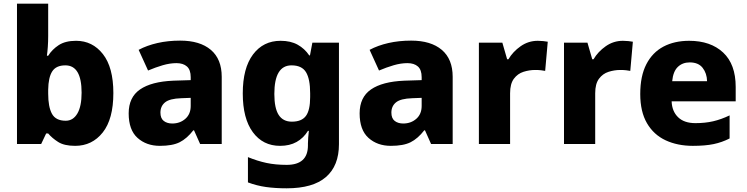

<svg xmlns="http://www.w3.org/2000/svg" viewBox="-20 -780 4047 1040"><path d="M241 -585Q241 -555 239 -526.5Q237 -498 234 -478H241Q262 -512 298 -535.5Q334 -559 392 -559Q481 -559 537.5 -487Q594 -415 594 -276Q594 -135 536.5 -62.5Q479 10 387 10Q328 10 295 -11Q262 -32 241 -57H230L203 0H72V-760H241ZM334 -426Q284 -426 263 -393.5Q242 -361 241 -294V-273Q241 -201 261.5 -163.5Q282 -126 336 -126Q376 -126 399 -165Q422 -204 422 -278Q422 -426 334 -426Z M956 -560Q1063 -560 1122 -510Q1181 -460 1181 -364V0H1064L1031 -74H1027Q992 -29 953 -9.5Q914 10 846 10Q773 10 725 -33Q677 -76 677 -166Q677 -253 738.5 -295.5Q800 -338 919 -343L1013 -346V-362Q1013 -402 992.5 -420Q972 -438 936 -438Q900 -438 861 -426.5Q822 -415 782 -398L731 -510Q776 -534 833 -547Q890 -560 956 -560ZM962 -248Q899 -246 874 -225.5Q849 -205 849 -170Q849 -139 867 -125Q885 -111 913 -111Q955 -111 984 -136.5Q1013 -162 1013 -206V-250Z M1500 -559Q1554 -559 1592 -538Q1630 -517 1655 -480H1659L1672 -549H1816V1Q1816 118 1745.5 179Q1675 240 1533 240Q1471 240 1421 233Q1371 226 1323 208V71Q1374 92 1423 102.5Q1472 113 1533 113Q1648 113 1648 8V-3Q1648 -17 1649.5 -35.5Q1651 -54 1653 -71H1648Q1624 -32 1586.5 -11Q1549 10 1497 10Q1404 10 1349.5 -64Q1295 -138 1295 -274Q1295 -411 1350.5 -485Q1406 -559 1500 -559ZM1559 -426Q1466 -426 1466 -271Q1466 -194 1489.5 -157.5Q1513 -121 1561 -121Q1614 -121 1637 -152Q1660 -183 1660 -254V-275Q1660 -352 1637.5 -389Q1615 -426 1559 -426Z M2207 -560Q2314 -560 2373 -510Q2432 -460 2432 -364V0H2315L2282 -74H2278Q2243 -29 2204 -9.5Q2165 10 2097 10Q2024 10 1976 -33Q1928 -76 1928 -166Q1928 -253 1989.5 -295.5Q2051 -338 2170 -343L2264 -346V-362Q2264 -402 2243.5 -420Q2223 -438 2187 -438Q2151 -438 2112 -426.5Q2073 -415 2033 -398L1982 -510Q2027 -534 2084 -547Q2141 -560 2207 -560ZM2213 -248Q2150 -246 2125 -225.5Q2100 -205 2100 -170Q2100 -139 2118 -125Q2136 -111 2164 -111Q2206 -111 2235 -136.5Q2264 -162 2264 -206V-250Z M2893 -559Q2906 -559 2922 -557.5Q2938 -556 2947 -554L2933 -396Q2924 -398 2910 -399.5Q2896 -401 2879 -401Q2847 -401 2815.5 -391Q2784 -381 2763.5 -353.5Q2743 -326 2743 -275V0H2574V-549H2701L2727 -459H2734Q2758 -500 2800 -529.5Q2842 -559 2893 -559Z M3354 -559Q3367 -559 3383 -557.5Q3399 -556 3408 -554L3394 -396Q3385 -398 3371 -399.5Q3357 -401 3340 -401Q3308 -401 3276.5 -391Q3245 -381 3224.5 -353.5Q3204 -326 3204 -275V0H3035V-549H3162L3188 -459H3195Q3219 -500 3261 -529.5Q3303 -559 3354 -559Z M3713 -559Q3829 -559 3897 -495.5Q3965 -432 3965 -309V-231H3618Q3620 -177 3653 -145Q3686 -113 3747 -113Q3799 -113 3842.5 -123Q3886 -133 3932 -155V-30Q3891 -9 3845.5 0.5Q3800 10 3733 10Q3650 10 3585.5 -20Q3521 -50 3484.5 -112.5Q3448 -175 3448 -271Q3448 -368 3481 -432Q3514 -496 3573.5 -527.5Q3633 -559 3713 -559ZM3716 -442Q3677 -442 3651.5 -417.5Q3626 -393 3621 -340H3810Q3809 -383 3786 -412.5Q3763 -442 3716 -442Z"/></svg>

Font: Noto Sans ExtraBold
Style: Regular
Weight: 800
Designer: Monotype Design Team
Foundry: Monotype Imaging Inc.
Version: Version 2.007